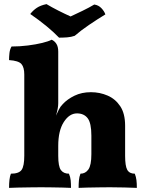

<svg xmlns="http://www.w3.org/2000/svg" viewBox="-20 -910 716 933"><path d="M98 -548Q98 -583 84 -599Q70 -615 24 -618Q24 -635 26 -652.5Q28 -670 36 -684Q76 -684 115.5 -689Q155 -694 185.5 -701.5Q216 -709 231 -717Q245 -711 254 -697Q263 -683 263 -659V-408Q263 -384 252 -348Q259 -363 266 -377.5Q273 -392 285 -404Q307 -428 342 -445Q377 -462 422 -462Q465 -462 503 -445.5Q541 -429 564.5 -393.5Q588 -358 588 -299V-153Q588 -103 598.5 -84.5Q609 -66 635 -66Q641 -51 643 -35Q645 -19 645 3Q623 2 585.5 1Q548 0 514 0Q491 0 461 0.5Q431 1 404 1.5Q377 2 362 3Q362 -16 363.5 -33.5Q365 -51 371 -66Q395 -66 409.5 -86.5Q424 -107 424 -161V-251Q424 -312 406 -335.5Q388 -359 354 -359Q317 -359 290 -317Q263 -275 263 -201V-153Q263 -101 276 -83.5Q289 -66 315 -66Q322 -50 323.5 -33.5Q325 -17 325 3Q310 2 285 1.5Q260 1 232 0.5Q204 0 180 0Q157 0 126 0.5Q95 1 67 1.5Q39 2 24 3Q24 -18 26 -36Q28 -54 33 -66Q72 -66 85 -84.5Q98 -103 98 -153ZM267 -727Q214 -782 127 -842Q141 -860 159 -872Q177 -884 206 -890Q231 -875 262.5 -859Q294 -843 323 -830Q347 -841 381 -857.5Q415 -874 438 -888Q459 -885 473 -870Q487 -855 492 -840Q454 -817 413.5 -789.5Q373 -762 343 -736Q326 -730 306.5 -728.5Q287 -727 267 -727Z"/></svg>

Font: Vollkorn ExtraBold
Style: Regular
Weight: 800
Designer: Friedrich Althausen
Foundry: Friedrich Althausen
Version: Version 5.000; ttfautohint (v1.8.3)